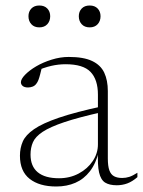

<svg xmlns="http://www.w3.org/2000/svg" viewBox="-20 -668 520 698"><path d="M354 -282 353.5 -261Q266 -241.5 214 -224Q162 -206.5 135.2 -188.8Q108.5 -171 99.8 -151Q91 -131 91 -106Q91 -63.5 117.2 -41.8Q143.5 -20 194.5 -20Q234 -20 266.2 -37.2Q298.5 -54.5 317.2 -82.5Q336 -110.5 336 -143V-324Q336 -378.5 309.2 -406.5Q282.5 -434.5 218.5 -434.5Q192.5 -434.5 166.2 -428.5Q140 -422.5 106.5 -408L132.5 -424Q129 -409.5 126 -397.8Q123 -386 119.8 -377.5Q116.5 -369 112 -363.5Q107 -356.5 98.8 -353.2Q90.5 -350 82 -350Q69 -350 62.5 -355.5Q56 -361 56 -369Q56 -380.5 71.2 -396.2Q86.5 -412 111.5 -426.8Q136.5 -441.5 167.8 -451.2Q199 -461 230 -461Q284 -461 315 -446.2Q346 -431.5 359 -403.8Q372 -376 372 -337V-92Q372 -64.5 377.5 -49Q383 -33.5 394.8 -27.2Q406.5 -21 424 -21Q437.5 -21 450 -25Q462.5 -29 479.5 -40V-24Q461 -8 442.8 -1.2Q424.5 5.5 404.5 5.5Q378 5.5 362.2 -4.2Q346.5 -14 340.2 -41Q334 -68 336.5 -118.5L340 -119.5Q329 -74 307 -45.5Q285 -17 254 -3.5Q223 10 184.5 10Q123 10 87.8 -17.8Q52.5 -45.5 52.5 -102Q52.5 -130 62.8 -153.5Q73 -177 103.5 -198.2Q134 -219.5 194 -240Q254 -260.5 354 -282ZM123 -568.5Q104.5 -568.5 94 -580Q83.5 -591.5 83.5 -609Q83.5 -626 94 -637Q104.5 -648 123 -648Q141.5 -648 152 -637Q162.5 -626 162.5 -609Q162.5 -591.5 152 -580Q141.5 -568.5 123 -568.5ZM306 -568.5Q287.5 -568.5 277 -580Q266.5 -591.5 266.5 -609Q266.5 -626 277 -637Q287.5 -648 306 -648Q324.5 -648 335 -637Q345.5 -626 345.5 -609Q345.5 -591.5 335 -580Q324.5 -568.5 306 -568.5Z"/></svg>

Font: Newsreader ExtraLight
Style: Regular
Weight: 250
Designer: Hugues Gentile
Foundry: Production Type
Version: Version 1.003